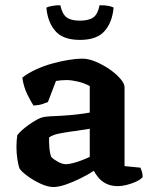

<svg xmlns="http://www.w3.org/2000/svg" viewBox="-20 -730 597 753"><path d="M189.5 3.5Q167.5 3.5 139.8 -9.2Q112 -22 88.8 -39Q65.5 -56 57 -68.5Q51.5 -82.5 48 -106.2Q44.5 -130 44.5 -154Q44.5 -168 45.5 -179.5Q46.5 -191 48 -200Q53.5 -208 65.8 -219Q78 -230 93.5 -241Q109 -252 123.5 -260Q138 -268 147 -270Q155.5 -272.5 176.5 -273.8Q197.5 -275 220 -276Q236 -277 251.5 -278.2Q267 -279.5 281.8 -281.2Q296.5 -283 309.2 -284.8Q322 -286.5 332 -288.5V-392.5Q310 -404.5 285 -410.2Q260 -416 240.5 -416Q231.5 -416 219.2 -415Q207 -414 199.5 -412.5L168 -330Q162.5 -327.5 148.2 -322.5Q134 -317.5 111.5 -316Q102 -329.5 87.2 -359.8Q72.5 -390 67.5 -425.5Q90.5 -443.5 121 -457.5Q151.5 -471.5 184.8 -480.8Q218 -490 249 -495Q280 -500 303 -500Q327 -500 355.5 -488Q384 -476 409.8 -458.2Q435.5 -440.5 452 -421.2Q468.5 -402 468.5 -387.5V-78.5L530.5 -72.5Q533 -67.5 536.2 -58Q539.5 -48.5 539.5 -35.5Q531 -25.5 513.5 -17.5Q496 -9.5 476.8 -4.8Q457.5 0 443 0Q416.5 0 397.5 -9.2Q378.5 -18.5 366.8 -32.5Q355 -46.5 348 -60Q326 -45.5 296.2 -30.8Q266.5 -16 238 -6.2Q209.5 3.5 189.5 3.5ZM239 -86Q249 -86 266.5 -90.5Q284 -95 302.2 -102Q320.5 -109 332 -115V-225Q316 -223 298 -219.8Q280 -216.5 261.5 -214.5Q236.5 -211 212 -206.2Q187.5 -201.5 172.5 -191Q172 -175 173.5 -153Q175 -131 181 -114.5Q190.5 -104.5 207.8 -95.2Q225 -86 239 -86ZM293.5 -573.5Q226.8 -573.5 196.7 -608.8Q166.5 -644 162 -700.3Q168 -703.5 183 -706.5Q198 -709.5 216.5 -709.5Q224.3 -674.5 241.3 -661.8Q258.4 -649 293.4 -649Q328.5 -649 346.1 -661.8Q363.7 -674.5 370.5 -709.5Q394 -709.5 407.1 -706.5Q420.2 -703.5 425.5 -700.5Q420.5 -642.5 390 -608Q359.5 -573.5 293.5 -573.5Z"/></svg>

Font: Texturina Medium
Style: Regular
Weight: 500
Designer: Guillermo Torres Carreño
Foundry: Omnibus-Type
Version: Version 1.003